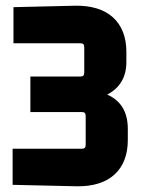

<svg xmlns="http://www.w3.org/2000/svg" viewBox="-20 -645 514 670"><path d="M426 -156V-195C426 -254 402 -294 354 -315C397 -337 421 -375 421 -428V-464C421 -567 357 -628 240 -625L27 -620V-494H261C270 -494 274 -490 274 -480V-392C274 -382 270 -378 261 -378H86V-254H266C275 -254 279 -250 279 -240V-140C279 -130 275 -126 266 -126H24V0L245 5C362 8 426 -53 426 -156Z"/></svg>

Font: Gemini
Style: Regular
Weight: 700
Designer: Pushpananda Ekanayake, Sol Matas, Kosala Senevirathne
Foundry: Mooniak
Version: Version 1.000;PS 1.0;hotconv 1.0.86;makeotf.lib2.5.63406